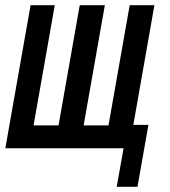

<svg xmlns="http://www.w3.org/2000/svg" viewBox="-34 -570 654 738"><path d="M441 0H-13.5L83.5 -550H176.5L95 -88H191L272.5 -550H369L287.5 -88H383L464.5 -550H559.5L478.5 -90H536.5L494.5 148H414.5Z"/></svg>

Font: JuliaMono Medium
Style: Italic
Weight: 500
Italic angle: -9°
Monospace: yes
Designer: cormullion
Foundry: corm
Version: Version 0.054; ttfautohint (v1.8.4)